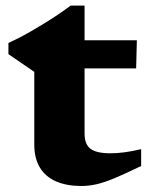

<svg xmlns="http://www.w3.org/2000/svg" viewBox="-20 -638 528 672"><path d="M276 -171Q276 -133 296.8 -117.2Q317.5 -101.5 367.5 -101.5Q390 -101.5 416.2 -105Q442.5 -108.5 474 -116V-57Q419.5 -30.5 382.5 -15Q345.5 0.5 318.2 6.8Q291 13 264.5 13Q213.5 13 176.5 -3Q139.5 -19 119.8 -51.2Q100 -83.5 100 -132.5V-386.5L9.5 -448.5V-487.5Q24 -494 44.5 -504.5Q65 -515 88.5 -528.5Q112 -542 136.8 -557.2Q161.5 -572.5 184.8 -588.2Q208 -604 227.5 -618.5H276V-484.5ZM204 -398.5 206.5 -497H459L456.5 -398.5Z"/></svg>

Font: Newsreader 9pt
Style: Bold
Weight: 700
Designer: Hugues Gentile
Foundry: Production Type
Version: Version 1.003